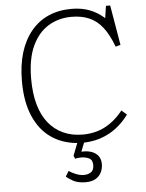

<svg xmlns="http://www.w3.org/2000/svg" viewBox="-62 -764 795 1042"><g transform="rotate(-5 336.0 -243.0)"><path d="M362 229Q319 229 292.5 213.5Q266 198 257 189L275 160Q289 170 312 179.5Q335 189 355 189Q379 189 395 178Q411 167 411 140Q411 111 391.5 102Q372 93 350 93Q340 93 331.5 94Q323 95 316 97L309 80L335 13Q253 6 192.5 -36.5Q132 -79 98.5 -157Q65 -235 65 -346Q65 -435 86 -503Q107 -571 147 -619Q187 -667 242.5 -691Q298 -715 367 -715Q422 -715 466 -698Q510 -681 545 -649L555 -715H578L615 -497L588 -490Q563 -557 532 -596.5Q501 -636 459.5 -654Q418 -672 363 -672Q293 -672 237 -638Q181 -604 148.5 -534Q116 -464 116 -355Q116 -276 133 -215.5Q150 -155 183 -114Q216 -73 263 -51.5Q310 -30 370 -30Q411 -30 448.5 -41Q486 -52 521.5 -77Q557 -102 589 -142L617 -117Q593 -85 567 -62Q541 -39 514 -24Q487 -9 460.5 -0.5Q434 8 408 11Q399 12 390 13Q381 14 372 14L353 62Q384 60 407.5 68Q431 76 444.5 93.5Q458 111 458 138Q458 163 447.5 184Q437 205 416 217Q395 229 362 229Z"/></g></svg>

Font: Literata ExtraLight
Style: Regular
Weight: 250
Designer: Latin by Veronika Burian and Jose Scaglione. Greek by Irene Vlachou. Cyrillic by Vera Evstafieva.
Foundry: TypeTogether
Version: Version 3.103;gftools[0.9.29]